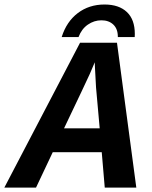

<svg xmlns="http://www.w3.org/2000/svg" viewBox="-71 -853 691 873"><path d="M548.8 0H405.3L391.6 -161.1H168.9L92.8 0H-51.3L293 -658.7H460.9ZM359.9 -569.8Q352.1 -549.8 337.2 -516.6Q322.3 -483.4 220.2 -269.5H382.3L365.7 -455.1L360.4 -552.7ZM390.1 -760.7Q356.9 -760.7 328.4 -741Q299.8 -721.2 286.1 -684.6H209.5Q231.4 -754.4 282.7 -793.5Q334 -832.5 404.3 -832.5Q469.7 -832.5 505.9 -798.3Q542 -764.2 542 -698.7L541.5 -684.6H464.8V-686Q464.8 -721.7 444.3 -741.2Q423.8 -760.7 390.1 -760.7Z"/></svg>

Font: Liberation Mono
Style: Bold Italic
Weight: 700
Italic angle: -12°
Monospace: yes
Designer: Steve Matteson
Foundry: Ascender Corporation
Version: Version 2.1.5